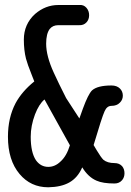

<svg xmlns="http://www.w3.org/2000/svg" viewBox="-20 -754 540 790"><path d="M163.1 -344.7 267.6 -156.2Q253.9 -111.3 228.5 -88.9Q206.1 -67.4 178.7 -67.4Q147.5 -67.4 127.9 -94.7Q106.4 -127 106.4 -191.4Q106.4 -236.3 124 -283.2Q140.6 -326.2 163.1 -344.7ZM438.5 -402.3Q380.9 -402.3 358.4 -381.8Q342.8 -366.2 321.3 -307.6L306.6 -266.6L252 -350.6Q220.7 -412.1 201.2 -455.1Q169.9 -523.4 169.9 -574.2Q169.9 -615.2 184.6 -634.8Q197.3 -650.4 219.7 -650.4H305.7Q324.2 -649.4 335.9 -662.1Q346.7 -673.8 346.7 -691.4Q346.7 -709 335.9 -721.7Q324.2 -735.4 305.7 -733.4H219.7Q167 -733.4 124 -696.3Q78.1 -654.3 78.1 -590.8Q78.1 -547.9 86.9 -512.7Q92.8 -490.2 110.4 -446.3L121.1 -418.9Q70.3 -377.9 43.9 -329.1Q12.7 -269.5 12.7 -191.4Q12.7 -94.7 60.5 -38.1Q106.4 16.6 178.7 16.6Q231.4 15.6 264.6 -2.9Q299.8 -22.5 318.4 -65.4Q342.8 -25.4 377 -10.7Q403.3 1 451.2 1Q470.7 1 482.4 -12.7Q492.2 -24.4 492.2 -41Q492.2 -58.6 482.4 -70.3Q470.7 -83 451.2 -83Q421.9 -83 405.3 -96.7Q395.5 -106.4 377.9 -135.7L365.2 -157.2Q399.4 -272.5 410.2 -295.9Q419.9 -318.4 438.5 -318.4Q460.9 -318.4 473.6 -332Q485.4 -343.8 485.4 -360.4Q485.4 -377.9 473.6 -389.6Q460.9 -402.3 438.5 -402.3Z"/></svg>

Font: GungsuhChe
Style: Regular
Weight: 400
Monospace: yes
Version: Version 2.21